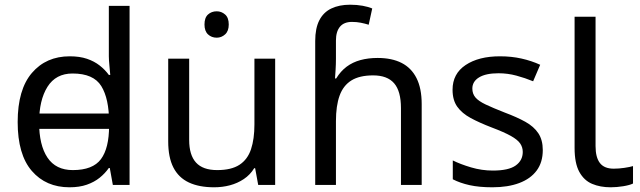

<svg xmlns="http://www.w3.org/2000/svg" viewBox="-20 -785 2717 815"><path d="M104 -238V-303H480V-238ZM275 10Q175 10 115 -59.5Q55 -129 55 -267Q55 -405 115.5 -475.5Q176 -546 276 -546Q318 -546 349 -535.5Q380 -525 403 -507Q426 -489 442 -467H448Q447 -480 444.5 -505.5Q442 -531 442 -546V-760H530V0H459L446 -72H442Q426 -49 403 -30.5Q380 -12 348.5 -1Q317 10 275 10ZM289 -63Q374 -63 408.5 -109.5Q443 -156 443 -250V-266Q443 -366 410 -419.5Q377 -473 288 -473Q217 -473 181.5 -416.5Q146 -360 146 -265Q146 -169 181.5 -116Q217 -63 289 -63Z M900 -737Q920 -737 935.5 -723.5Q951 -710 951 -681Q951 -653 935.5 -639Q920 -625 900 -625Q878 -625 863 -639Q848 -653 848 -681Q848 -710 863 -723.5Q878 -737 900 -737ZM1148 -536V0H1076L1063 -71H1059Q1042 -43 1015 -25Q988 -7 956 1.5Q924 10 889 10Q825 10 781.5 -10.5Q738 -31 716 -74Q694 -117 694 -185V-536H783V-191Q783 -127 812 -95Q841 -63 902 -63Q962 -63 996.5 -85.5Q1031 -108 1045.5 -151.5Q1060 -195 1060 -257V-536Z M1318 -611Q1318 -665 1335.5 -699Q1353 -733 1386.5 -749Q1420 -765 1466 -765Q1495 -765 1519.5 -760.5Q1544 -756 1560 -749L1545 -680Q1529 -685 1511.5 -688.5Q1494 -692 1474 -692Q1440 -692 1423 -671.5Q1406 -651 1406 -613V-535Q1406 -513 1404.5 -488Q1403 -463 1402 -452H1407Q1426 -483 1451.5 -502Q1477 -521 1510 -530Q1543 -539 1583 -539Q1643 -539 1684.5 -518Q1726 -497 1748 -453.5Q1770 -410 1770 -343V0H1682V-326Q1682 -398 1653 -431.5Q1624 -465 1564 -465Q1506 -465 1471.5 -443.5Q1437 -422 1421.5 -379Q1406 -336 1406 -271V0H1318Z M2284 -148Q2284 -96 2258 -61Q2232 -26 2184 -8Q2136 10 2070 10Q2014 10 1973.5 1Q1933 -8 1902 -24V-104Q1934 -88 1979.5 -74.5Q2025 -61 2072 -61Q2139 -61 2169 -82.5Q2199 -104 2199 -140Q2199 -160 2188 -176Q2177 -192 2148.5 -208Q2120 -224 2067 -244Q2015 -264 1978 -284Q1941 -304 1921 -332Q1901 -360 1901 -404Q1901 -472 1956.5 -509Q2012 -546 2102 -546Q2151 -546 2193.5 -536.5Q2236 -527 2273 -510L2243 -440Q2209 -454 2172 -464Q2135 -474 2096 -474Q2042 -474 2013.5 -456.5Q1985 -439 1985 -409Q1985 -387 1998 -371.5Q2011 -356 2041.5 -341.5Q2072 -327 2123 -307Q2174 -288 2210 -268Q2246 -248 2265 -219.5Q2284 -191 2284 -148Z M2572 10Q2528 10 2493.5 -4.5Q2459 -19 2439 -55.5Q2419 -92 2419 -157V-714H2508V-165Q2508 -117 2526.5 -93Q2545 -69 2585 -69Q2607 -69 2630.5 -72.5Q2654 -76 2667 -80V-6Q2653 1 2625.5 5.5Q2598 10 2572 10Z"/></svg>

Font: hexusinhala05
Style: Book
Weight: 400
Designer: Jelle Bosma - Monotype Design Team
Foundry: Monotype Imaging Inc.
Version: Version 2.003